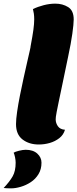

<svg xmlns="http://www.w3.org/2000/svg" viewBox="-75 -774 425 1055"><path d="M138 20Q85 20 49 -7.5Q13 -35 13 -92Q13 -118 19 -159.5Q25 -201 34.5 -249Q44 -297 54.5 -344.5Q65 -392 74 -431.5Q83 -471 88.5 -495Q94 -519 93 -519Q104 -577 108.5 -610.5Q113 -644 113 -668Q113 -685 111 -699Q109 -713 106 -724Q132 -737 165 -745.5Q198 -754 229 -754Q269 -754 299.5 -735Q330 -716 330 -667Q330 -654 328 -634.5Q326 -615 322.5 -589Q319 -563 313 -531Q307 -499 299 -461Q280 -369 267.5 -309.5Q255 -250 247.5 -214Q240 -178 236.5 -159.5Q233 -141 232 -132.5Q231 -124 231 -118Q231 -98 243 -80.5Q255 -63 282 -61Q274 -33 251 -15Q228 3 198.5 11.5Q169 20 138 20ZM-14 261Q-23 261 -36.5 260.5Q-50 260 -55 259Q-22 224 -5.5 195Q11 166 11 120Q11 106 7.5 89.5Q4 73 0 65Q7 60 29 54.5Q51 49 66 49Q107 49 130 70Q153 91 153 120Q153 156 136.5 183Q120 210 94 227Q68 244 39 252.5Q10 261 -14 261Z"/></svg>

Font: Sansita Swashed Light Black
Style: Regular
Weight: 900
Version: Version 1.003